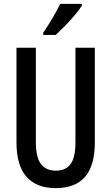

<svg xmlns="http://www.w3.org/2000/svg" viewBox="-20 -960 574 990"><path d="M469 -227Q469 -105 418 -47.5Q367 10 267 10Q169 10 117 -48Q65 -106 65 -226V-714H165V-226Q165 -148 191.5 -114Q218 -80 268 -80Q319 -80 344 -114Q369 -148 369 -227V-714H469ZM402 -931Q390 -911 366 -882.5Q342 -854 315 -826.5Q288 -799 267 -780H203V-792Q258 -872 290 -940H402Z"/></svg>

Font: Noto Sans Thai Looped ExtraCondensed Medium
Style: Regular
Weight: 500
Width: 2
Designer: Sasikarn Vongin, Ben Mitchell
Foundry: The Fontpad Ltd
Version: Version 1.001; ttfautohint (v1.8.4.7-5d5b)